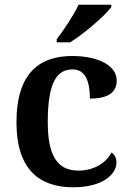

<svg xmlns="http://www.w3.org/2000/svg" viewBox="-20 -786 554 816"><path d="M221 -619V-606H278C337 -642 428 -721 453 -756V-766H314C293 -721 250 -657 221 -619ZM291 10C417 10 475 -46 475 -95C475 -113 468 -129 454 -138C431 -94 380 -61 313 -61C221 -61 183 -129 183 -267C183 -441 224 -491 289 -491C346 -491 362 -434 362 -367C449 -367 476 -400 476 -444C476 -507 398 -548 287 -548C153 -548 50 -481 50 -266C50 -64 149 10 291 10Z"/></svg>

Font: Noto Serif Gurmukhi SemiBold
Style: Regular
Weight: 600
Designer: Vaibhav Singh and the Monotype Design Team
Foundry: Monotype Imaging Inc.
Version: Version 2.004